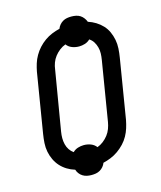

<svg xmlns="http://www.w3.org/2000/svg" viewBox="-122 -870 843 1005"><g transform="rotate(-15 300.0 -367.5)"><path d="M249 47Q236 47 224 44.5Q212 42 201.5 35.5Q191 29 183.5 19Q176 9 173 -2Q150 -9 130.5 -21Q111 -33 96 -49.5Q81 -66 71 -87Q61 -108 56.5 -131Q52 -154 53.5 -178.5Q55 -203 59 -227L112 -550Q116 -571 122.5 -592Q129 -613 140.5 -633Q152 -653 167.5 -670Q183 -687 202 -700.5Q221 -714 242 -722.5Q263 -731 284 -736Q288 -747 296 -756.5Q304 -766 314.5 -772Q325 -778 336.5 -780Q348 -782 360 -782Q373 -782 385.5 -779.5Q398 -777 408 -770.5Q418 -764 425.5 -754Q433 -744 437 -733Q459 -726 478.5 -714Q498 -702 513.5 -685.5Q529 -669 538.5 -648Q548 -627 552.5 -604Q557 -581 555.5 -556.5Q554 -532 550 -508L497 -185Q493 -164 486.5 -143Q480 -122 469 -102Q458 -82 442 -65Q426 -48 407 -34.5Q388 -21 367 -12.5Q346 -4 325 1Q321 12 313 21.5Q305 31 294.5 37Q284 43 272.5 45Q261 47 249 47ZM316 -86Q333 -92 348.5 -104Q364 -116 375.5 -131Q387 -146 393.5 -163.5Q400 -181 403 -199L456 -521Q459 -539 459.5 -556Q460 -573 455.5 -589.5Q451 -606 442.5 -619.5Q434 -633 420 -642Q408 -630 392 -625Q376 -620 360 -620Q340 -620 322 -627Q304 -634 293 -649Q276 -643 260.5 -631Q245 -619 233.5 -604Q222 -589 215.5 -571.5Q209 -554 207 -536L153 -214Q150 -196 150 -179Q150 -162 154 -145.5Q158 -129 167 -115.5Q176 -102 189 -93Q201 -105 217 -110Q233 -115 249 -115Q269 -115 287 -108Q305 -101 316 -86Z"/></g></svg>

Font: Iosevka SS04 Md Ex Obl
Style: Regular
Weight: 500
Width: 7
Italic angle: -9°
Monospace: yes
Designer: Belleve Invis
Foundry: Belleve Invis
Version: Version 19.0.0; ttfautohint (v1.8.4)